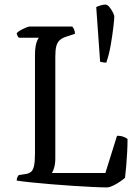

<svg xmlns="http://www.w3.org/2000/svg" viewBox="-20 -820 613 840"><path d="M451 0Q425 0 385 -2Q345 -4 298 -7Q251 -10 204 -14Q157 -18 117.5 -22Q78 -26 53 -30Q53 -38 56 -44.5Q59 -51 62 -54L88 -58Q106 -60 115.5 -68Q125 -76 129 -95Q133 -114 133 -148V-578Q133 -603 136 -619Q139 -635 143.5 -644Q148 -653 150 -655H63Q59 -658 56 -664.5Q53 -671 53 -675Q58 -681 69.5 -687.5Q81 -694 93 -699Q105 -704 110 -704H296Q300 -700 304 -691.5Q308 -683 308 -672L268 -659Q250 -653 240 -643Q230 -633 226 -616.5Q222 -600 222 -572V-127Q222 -104 217 -87Q212 -70 207 -63H441L492 -226Q510 -226 521.5 -221Q533 -216 538 -212Q538 -187 536.5 -156.5Q535 -126 532.5 -97Q530 -68 527 -42Q519 -35 504.5 -25Q490 -15 475 -8Q460 -1 451 0ZM445 -546Q436 -546 429 -547.5Q422 -549 418 -550L401 -789Q408 -793 420.5 -796.5Q433 -800 440 -800Q450 -800 458.5 -789.5Q467 -779 473.5 -766.5Q480 -754 480 -747Q480 -735 476 -701.5Q472 -668 465 -626Q458 -584 445 -546Z"/></svg>

Font: Texturina Medium 12pt Light
Style: Regular
Weight: 300
Version: Version 1.002